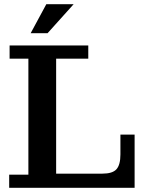

<svg xmlns="http://www.w3.org/2000/svg" viewBox="-20 -900 708 920"><path d="M24 0V-63H116V-619H26V-682H403V-619H249V0ZM249 0V-68H625V0ZM471 -68Q519 -68 538 -89Q557 -110 557 -160V-255H625V-68ZM127 -741 202 -880H333L208 -741Z"/></svg>

Font: Montagu Slab 120pt Medium
Style: Regular
Weight: 500
Designer: Florian Karsten
Foundry: Florian Karsten
Version: Version 1.000